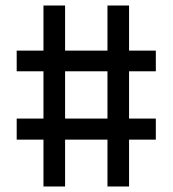

<svg xmlns="http://www.w3.org/2000/svg" viewBox="-20 -638 620 690"><path d="M136.2 32.2V-136.2H40V-211.9H136.2V-381.8H40V-456.1H136.2V-618.2H213.9V-456.1H366.2V-618.2H443.8V-456.1H540V-381.8H443.8V-211.9H540V-136.2H443.8V32.2H366.2V-136.2H213.9V32.2ZM213.9 -211.9H366.2V-381.8H213.9Z"/></svg>

Font: Apfel Grotezk
Style: Regular
Weight: 400
Designer: Luigi Gorlero
Foundry: © 2023, Luigi Gorlero & Collletttivo
Version: Version 2.000;Glyphs 3.2 (3217)